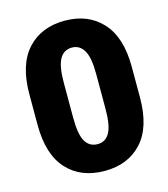

<svg xmlns="http://www.w3.org/2000/svg" viewBox="-109 -807 791 903"><g transform="rotate(-15 286.0 -355.5)"><path d="M290.5 10.3Q174.8 10.3 107.4 -63Q40 -136.2 40 -280.3V-430.2Q40 -573.7 107.4 -647.5Q174.8 -721.2 289.6 -721.2Q403.3 -721.2 470.9 -647.5Q538.6 -573.7 538.6 -430.2V-280.3Q538.6 -136.2 471.4 -63Q404.3 10.3 290.5 10.3ZM290.5 -120.1Q328.1 -120.1 348.1 -154.5Q368.2 -189 368.2 -270.5V-440.9Q368.2 -521 347.7 -555.7Q327.1 -590.3 289.6 -590.3Q250.5 -590.3 230.5 -555.9Q210.4 -521.5 210.4 -440.9V-270.5Q210.4 -188.5 230.5 -154.3Q250.5 -120.1 290.5 -120.1Z"/></g></svg>

Font: Roboto Slab LO Black
Style: Regular
Weight: 900
Designer: Google
Version: Version 2.000